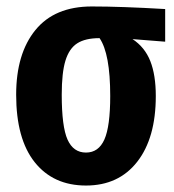

<svg xmlns="http://www.w3.org/2000/svg" viewBox="-20 -558 538 594"><path d="M491 -429 390 -437Q428 -412 445 -369Q462 -326 462 -261Q462 -131 404.5 -57.5Q347 16 246 16Q145 16 87.5 -56Q30 -128 30 -265Q30 -392 89.5 -465Q149 -538 264 -538Q355 -538 491 -530ZM321 -261Q321 -392 288 -440Q244 -440 219 -424Q194 -408 182.5 -370.5Q171 -333 171 -265Q171 -166 189 -126Q207 -86 246 -86Q285 -86 303 -126.5Q321 -167 321 -261Z"/></svg>

Font: Fira Sans Compressed SemiBold
Style: Regular
Weight: 600
Width: 1
Designer: bBox Type GmbH & Carrois Corporate GbR & Edenspiekermann AG
Foundry: bBox Type GmbH & Carrois Corporate GbR & Edenspiekermann AG
Version: Version 4.301